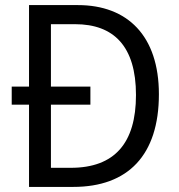

<svg xmlns="http://www.w3.org/2000/svg" viewBox="-20 -827 701 754"><path d="M286 -807H94V-487H26V-416H94V-93H268C483 -93 604 -218 604 -457C604 -686 481 -807 286 -807ZM275 -732C427 -732 514 -645 514 -454C514 -265 430 -168 258 -168H180V-416H335V-487H180V-732Z"/></svg>

Font: Noto Sans Kannada UI SemiCondensed SemiBold
Style: Regular
Weight: 600
Width: 4
Designer: Jelle Bosma - Monotype Design Team
Foundry: Monotype Imaging Inc.
Version: Version 2.006